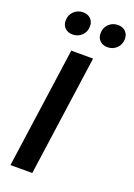

<svg xmlns="http://www.w3.org/2000/svg" viewBox="-169 -970 719 1034"><g transform="rotate(20 190.0 -453.5)"><path d="M158 0H33L130 -691H255ZM46 -833Q46 -865 67.5 -886Q89 -907 120 -907Q147 -907 163.5 -891Q180 -875 180 -849Q180 -817 158.5 -796Q137 -775 106 -775Q79 -775 62.5 -791Q46 -807 46 -833ZM246 -833Q246 -865 267.5 -886Q289 -907 320 -907Q347 -907 363.5 -891Q380 -875 380 -849Q380 -817 358.5 -796Q337 -775 306 -775Q279 -775 262.5 -791Q246 -807 246 -833Z"/></g></svg>

Font: Fira Sans Condensed Medium
Style: Italic
Weight: 500
Width: 3
Italic angle: -8°
Designer: bBox Type GmbH & Carrois Corporate GbR & Edenspiekermann AG
Foundry: bBox Type GmbH & Carrois Corporate GbR & Edenspiekermann AG
Version: Version 4.301